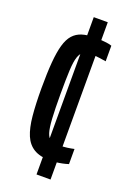

<svg xmlns="http://www.w3.org/2000/svg" viewBox="-138 -748 555 811"><g transform="rotate(20 139.5 -342.5)"><path d="M170 -64Q125 -64 97.5 -80.5Q70 -97 56 -130Q42 -163 37 -215Q32 -267 32 -339Q32 -407 36 -455Q40 -503 49 -534.5Q58 -566 74 -584Q90 -602 114 -609.5Q138 -617 173 -617Q184 -617 197 -616Q210 -615 223.5 -613.5Q237 -612 248 -608V-538Q235 -540 218 -542.5Q201 -545 179 -545Q159 -545 146.5 -538Q134 -531 127 -510.5Q120 -490 118 -450Q116 -410 116 -343Q116 -275 118.5 -233.5Q121 -192 127.5 -171.5Q134 -151 146 -144Q158 -137 177 -137Q203 -137 220.5 -139.5Q238 -142 251 -145V-77Q239 -73 224.5 -70Q210 -67 195.5 -65.5Q181 -64 170 -64ZM137 11V-696H200V11Z"/></g></svg>

Font: Saira UltraCondensed SemiBold
Style: Regular
Weight: 600
Width: 1
Designer: Hector Gatti with collaboration of the Omnibus-Type team
Foundry: Omnibus-Type
Version: Version 1.101